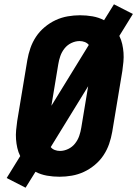

<svg xmlns="http://www.w3.org/2000/svg" viewBox="-20 -814 640 893"><path d="M99 59 11 14 74 -88Q65 -106 60.5 -126Q56 -146 54.5 -166.5Q53 -187 55 -208.5Q57 -230 60 -251L107 -534Q112 -563 121.5 -590.5Q131 -618 147.5 -643Q164 -668 188 -688Q212 -708 239 -720.5Q266 -733 295 -738Q324 -743 352 -743Q382 -743 410.5 -738Q439 -733 464 -720L510 -794L598 -749L535 -647Q544 -629 548.5 -609Q553 -589 554.5 -568.5Q556 -548 554 -526.5Q552 -505 549 -484L502 -201Q497 -172 487.5 -144.5Q478 -117 461.5 -92Q445 -67 421 -47Q397 -27 370 -14.5Q343 -2 314 3Q285 8 257 8Q227 8 198.5 3Q170 -2 145 -15ZM219 -322 393 -605Q386 -614 374.5 -618.5Q363 -623 350 -623Q331 -623 312 -614Q293 -605 280 -588.5Q267 -572 260.5 -553Q254 -534 251 -515ZM259 -112Q278 -112 297 -121Q316 -130 329 -146.5Q342 -163 348.5 -182Q355 -201 358 -220L390 -413L216 -130Q223 -121 234.5 -116.5Q246 -112 259 -112Z"/></svg>

Font: Iosevka Etoile Heavy
Style: Italic
Weight: 900
Italic angle: -9°
Designer: Belleve Invis
Foundry: Belleve Invis
Version: Version 22.1.2; ttfautohint (v1.8.4)